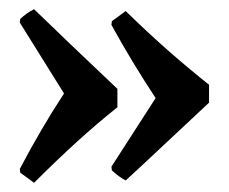

<svg xmlns="http://www.w3.org/2000/svg" viewBox="-20 -427 497 417"><path d="M54 -30 24 -52 23 -60Q68 -146 119 -224L23 -378L24 -386Q38 -399 54 -407Q90 -372 134 -330Q178 -288 235 -234V-194Q192 -160 147 -119Q102 -78 54 -30ZM253 -35Q238 -43 223 -57L222 -65L318 -214Q293 -252 269 -291.5Q245 -331 222 -373L223 -381L253 -403Q301 -356 346 -316.5Q391 -277 434 -243V-204Q377 -151 333.5 -110Q290 -69 253 -35Z"/></svg>

Font: Labrada
Style: Bold
Weight: 700
Designer: Mercedes Jáuregui
Foundry: Omnibus-Type Team
Version: Version 1.000; ttfautohint (v1.8.4.7-5d5b)